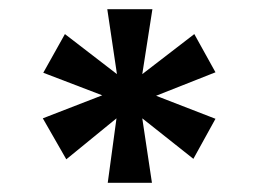

<svg xmlns="http://www.w3.org/2000/svg" viewBox="-20 -757 559 417"><path d="M214 -360 233 -500 124 -411 73 -500 202 -550 74 -599 121 -683 234 -596 213 -737H311L289 -596L402 -683L448 -600L319 -549L448 -499L400 -412L289 -500L310 -360Z"/></svg>

Font: DM Sans 10pt
Style: Bold
Weight: 700
Version: Version 4.004;gftools[0.9.30]